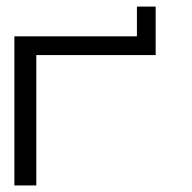

<svg xmlns="http://www.w3.org/2000/svg" viewBox="-20 -566 586 586"><path d="M397.9 -545.9H455.1V-397.9H90.8V0H23.9V-455.1H397.9Z"/></svg>

Font: Anonymous Pro
Style: Regular
Weight: 400
Monospace: yes
Designer: Mark Simonson
Version: Version 1.002